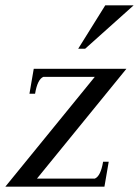

<svg xmlns="http://www.w3.org/2000/svg" viewBox="-43 -697 519 717"><path d="M350 -677H456L275 -515H249ZM347 0H-23L311 -410H119Q97 -401 88 -347H67L83 -440H429L95 -30H311Q333 -39 342 -93H363Z"/></svg>

Font: Judson
Style: Italic
Weight: 400
Italic angle: -9.5°
Version: Version 20110429